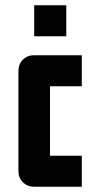

<svg xmlns="http://www.w3.org/2000/svg" viewBox="-20 -710 381 730"><path d="M109 0Q84 0 67 -17Q50 -34 50 -60V-440Q50 -466 67 -483Q84 -500 109 -500H291V-382H170V-118H291V0H109ZM110 -690H232V-572H110Z"/></svg>

Font: Tschichold
Style: Bold
Weight: 700
Designer: Peter Wiegel
Foundry: Peter Wiegel
Version: Version 1.000; ttfautohint (v1.3)